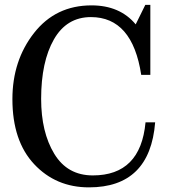

<svg xmlns="http://www.w3.org/2000/svg" viewBox="-20 -768 713 800"><path d="M350.6 12.7Q212.9 12.7 122.3 -84Q31.7 -180.7 31.7 -355Q31.7 -515.6 121.8 -630.6Q211.9 -745.6 361.3 -745.6Q479.5 -745.6 545.4 -666.5L585.4 -747.6H606.4V-456.1H568.4Q531.7 -696.8 358.9 -696.8Q257.8 -696.8 204.6 -603.8Q151.4 -510.7 151.4 -356Q151.4 -217.3 206.1 -127.2Q260.7 -37.1 366.7 -37.1Q565.9 -37.1 586.4 -258.3H626.5Q605 12.7 350.6 12.7Z"/></svg>

Font: Munson
Style: Regular
Weight: 400
Designer: Paul James MIller
Foundry: High-Logic / Made with FontCreator
Version: Version 2.10;May 5, 2019;FontCreator 11.5.0.2430 64-bit